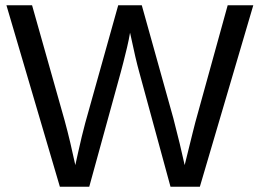

<svg xmlns="http://www.w3.org/2000/svg" viewBox="-20 -708 984 728"><path d="M438 -434.6 318.4 0H207L4.4 -688H101.6L225.1 -251Q236.3 -210 246.3 -167.7Q256.3 -125.5 265.6 -82Q269.5 -100.1 276.1 -129.6Q282.7 -159.2 290 -189.9Q297.4 -220.7 303.2 -241.7L428.2 -688H517.6L637.2 -259.8Q650.9 -207.5 661.6 -162.8Q672.4 -118.2 680.2 -82Q687.5 -110.8 695.6 -144.3Q703.6 -177.7 710.7 -205.3Q717.8 -232.9 720.7 -244.6L843.3 -688H940.4L737.8 0H626.5L507.3 -437Q501.5 -457.5 492.9 -494.1Q484.4 -530.8 473.1 -584Q468.8 -558.1 461.7 -528.1Q454.6 -498 448 -472.7Q441.4 -447.3 438 -434.6Z"/></svg>

Font: Arimo
Style: Regular
Weight: 400
Designer: Steve Matteson
Foundry: Monotype Imaging Inc.
Version: Version 1.33